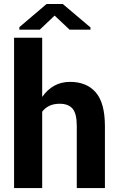

<svg xmlns="http://www.w3.org/2000/svg" viewBox="-20 -953 604 973"><path d="M193.8 -463.9 195.3 -463.4Q219.7 -499 255.1 -518.6Q290.5 -538.1 335 -538.1Q419.4 -538.1 465.6 -484.4Q511.7 -430.7 511.7 -313.5V0H369.1V-314.5Q369.1 -377 347.9 -402.1Q326.7 -427.2 282.7 -427.2Q252.4 -427.2 230.7 -417Q209 -406.7 193.8 -387.2V0H51.3V-761.7H193.8ZM438.5 -814V-802.7H332.5L256.8 -874L181.6 -802.7H78.1V-815.4L215.8 -932.6H298.3Z"/></svg>

Font: Roboto Web
Style: Bold
Weight: 700
Designer: Google
Version: Version 1.200310; 2013